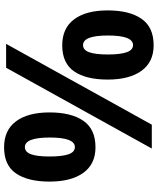

<svg xmlns="http://www.w3.org/2000/svg" viewBox="64 -828 773 941"><g transform="rotate(-90 450.5 -357.5)"><path d="M199 -724Q283 -724 326.5 -665.5Q370 -607 370 -501Q370 -395 329 -335.5Q288 -276 199 -276Q117 -276 74 -335.5Q31 -395 31 -501Q31 -607 71 -665.5Q111 -724 199 -724ZM200 -622Q176 -622 165 -592Q154 -562 154 -501Q154 -439 165 -408Q176 -377 200 -377Q247 -377 247 -500Q247 -622 200 -622ZM706 -714 310 0H193L589 -714ZM699 -439Q783 -439 826.5 -380.5Q870 -322 870 -216Q870 -110 829 -50.5Q788 9 699 9Q617 9 574 -50.5Q531 -110 531 -216Q531 -322 571 -380.5Q611 -439 699 -439ZM700 -337Q676 -337 665 -307Q654 -277 654 -215Q654 -154 665 -123Q676 -92 700 -92Q747 -92 747 -215Q747 -337 700 -337Z"/></g></svg>

Font: Noto Sans Sora Sompeng
Style: Bold
Weight: 700
Designer: Monotype Design Team. David Williams.
Foundry: Monotype Imaging Inc.
Version: Version 2.101